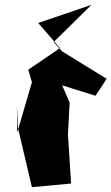

<svg xmlns="http://www.w3.org/2000/svg" viewBox="-20 -735 461 794"><path d="M295 -459 202 -561 358 -715C283 -689 208 -664 138 -640L228 -536L97 -447L112 -395L51 -186L50 -298L54 -207L112 39L274 24L261 -179L268 -311L237 -382L375 -339L421 -409L217 -535Z"/></svg>

Font: Asimov Silicon
Style: Regular
Weight: 400
Designer: Google
Version: Version 2.000980; 2014